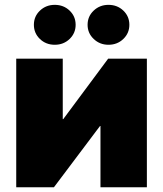

<svg xmlns="http://www.w3.org/2000/svg" viewBox="-20 -788 687 808"><path d="M598.1 0H402.8V-257.8H400.9L207 0H48.3V-541H244.1V-286.6H246.1L435.1 -541H598.1ZM436.5 -599.6Q399.9 -599.6 374.3 -624Q348.6 -648.4 348.6 -683.6Q348.6 -719.2 374.3 -743.4Q399.9 -767.6 436.5 -767.6Q473.6 -767.6 499 -743.4Q524.4 -719.2 524.4 -683.6Q524.4 -648.4 499 -624Q473.6 -599.6 436.5 -599.6ZM210.4 -599.6Q173.3 -599.6 147.9 -624Q122.6 -648.4 122.6 -683.6Q122.6 -719.2 148.2 -743.4Q173.8 -767.6 210.4 -767.6Q247.6 -767.6 272.9 -743.4Q298.3 -719.2 298.3 -683.6Q298.3 -648.4 272.9 -624Q247.6 -599.6 210.4 -599.6Z"/></svg>

Font: Inter 17pt Black
Style: Regular
Weight: 900
Version: Version 4.001;git-66647c0bb